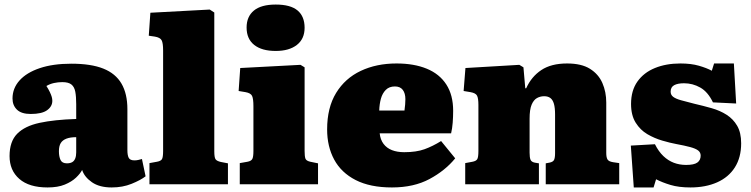

<svg xmlns="http://www.w3.org/2000/svg" viewBox="-20 -810 3303 844"><path d="M189 14Q108 14 65 -23.5Q22 -61 22 -124Q22 -188 55.5 -222Q89 -256 154 -270Q219 -284 315 -287V-352Q315 -385 311 -406.5Q307 -428 294 -438.5Q281 -449 254 -449Q235 -449 217 -445Q199 -441 184 -432Q193 -418 199 -405.5Q205 -393 207.5 -384Q210 -375 210 -367Q210 -342 187 -325.5Q164 -309 115 -309Q74 -309 54.5 -328Q35 -347 35 -377Q35 -422 66 -456.5Q97 -491 155 -510.5Q213 -530 294 -530Q380 -530 434 -508.5Q488 -487 514 -442.5Q540 -398 540 -330V-150Q540 -127 546 -116Q552 -105 571 -105Q580 -105 588.5 -107Q597 -109 604 -111L620 -35Q598 -18 558.5 -2Q519 14 471 14Q417 14 384 -9Q351 -32 341 -63Q333 -47 314 -29Q295 -11 264.5 1.5Q234 14 189 14ZM274 -92Q288 -92 297 -97Q306 -102 310.5 -113Q315 -124 315 -140V-207Q289 -207 272 -200.5Q255 -194 247 -181Q239 -168 239 -145Q239 -122 246 -107Q253 -92 274 -92Z M637 0V-93L670 -99Q687 -102 692 -110.5Q697 -119 697 -146V-588Q697 -621 690.5 -633Q684 -645 661 -649L634 -653L641 -754L902 -768L922 -755V-145Q922 -118 927.5 -110Q933 -102 951 -98L982 -92V0Z M1034 0V-93L1068 -99Q1084 -102 1089 -111Q1094 -120 1094 -146V-343Q1094 -376 1088 -388.5Q1082 -401 1059 -405L1029 -410L1036 -511L1301 -525L1319 -514V-146Q1319 -123 1322.5 -113Q1326 -103 1344 -99L1378 -92V0ZM1192 -586Q1131 -586 1097.5 -612.5Q1064 -639 1064 -689Q1064 -737 1096 -763.5Q1128 -790 1192 -790Q1257 -790 1288 -764Q1319 -738 1319 -688Q1319 -639 1285 -612.5Q1251 -586 1192 -586Z M1703 14Q1607 14 1543.5 -18.5Q1480 -51 1449 -108.5Q1418 -166 1418 -241Q1418 -337 1457.5 -401.5Q1497 -466 1566 -498.5Q1635 -531 1723 -531Q1800 -531 1856 -508Q1912 -485 1942 -438.5Q1972 -392 1972 -323Q1972 -297 1970 -271Q1968 -245 1963 -224H1649Q1652 -196 1666 -177.5Q1680 -159 1703 -150Q1726 -141 1757 -141Q1810 -141 1846 -154Q1882 -167 1919 -190L1981 -114Q1937 -60 1868 -23Q1799 14 1703 14ZM1647 -324H1758Q1760 -339 1761 -351Q1762 -363 1762 -374Q1762 -400 1750.5 -415Q1739 -430 1716 -430Q1691 -430 1676 -415Q1661 -400 1654.5 -376.5Q1648 -353 1647 -324Z M2025 0V-93L2057 -99Q2073 -102 2078 -110.5Q2083 -119 2083 -146V-349Q2083 -378 2077 -389.5Q2071 -401 2048 -405L2018 -410L2026 -511L2263 -525L2281 -514L2289 -422H2293Q2316 -473 2359.5 -502Q2403 -531 2473 -531Q2536 -531 2573.5 -507.5Q2611 -484 2628 -445Q2645 -406 2645 -359V-138Q2645 -118 2650.5 -109Q2656 -100 2675 -97L2702 -93V0H2379V-92L2395 -95Q2411 -98 2415.5 -107Q2420 -116 2420 -137V-307Q2420 -336 2415 -353.5Q2410 -371 2399.5 -379Q2389 -387 2372 -387Q2355 -387 2340.5 -379Q2326 -371 2317 -350Q2308 -329 2308 -288V-139Q2308 -118 2312 -108Q2316 -98 2331 -95L2349 -92V0Z M2766 14 2753 -170 2859 -176Q2875 -144 2896 -124Q2917 -104 2942 -94.5Q2967 -85 2996 -85Q3031 -85 3045.5 -95.5Q3060 -106 3060 -126Q3060 -140 3049 -148.5Q3038 -157 3014 -163.5Q2990 -170 2952 -177Q2925 -182 2891 -192Q2857 -202 2826 -220Q2795 -238 2774.5 -270.5Q2754 -303 2754 -353Q2754 -412 2782 -451.5Q2810 -491 2859 -511Q2908 -531 2971 -531Q3018 -531 3052.5 -521Q3087 -511 3109 -499L3119 -531H3206L3216 -355L3114 -360Q3092 -406 3058.5 -425Q3025 -444 2987 -444Q2959 -444 2943.5 -435.5Q2928 -427 2928 -407Q2928 -393 2939 -384.5Q2950 -376 2973 -369.5Q2996 -363 3032 -354Q3071 -345 3108 -334.5Q3145 -324 3174 -305.5Q3203 -287 3220.5 -257Q3238 -227 3238 -180Q3238 -118 3210.5 -74.5Q3183 -31 3132.5 -8.5Q3082 14 3015 14Q2964 14 2927.5 3Q2891 -8 2864 -22L2853 14Z"/></svg>

Font: Literata Black
Style: Regular
Weight: 900
Designer: Latin by Veronika Burian and Jose Scaglione. Greek by Irene Vlachou. Cyrillic by Vera Evstafieva.
Foundry: TypeTogether
Version: Version 3.103;gftools[0.9.29]